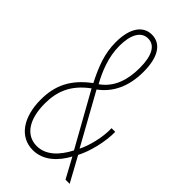

<svg xmlns="http://www.w3.org/2000/svg" viewBox="-231 -781 849 849"><g transform="rotate(45 193.0 -357.0)"><path d="M177 -724C121 -724 87 -674 87 -587C87 -516 110 -458 145 -389C64 -329 32 -262 32 -173C32 -63 83 10 165 10C231 10 279 -38 309 -94L360 0H386L322 -117C348 -166 367 -245 366 -305H343C345 -249 327 -180 307 -141L175 -379C234 -422 267 -489 267 -581C267 -679 230 -724 177 -724ZM177 -700C222 -700 243 -655 243 -581C243 -510 224 -443 165 -402C136 -455 110 -517 110 -587C110 -656 133 -700 177 -700ZM156 -367 295 -118C264 -58 221 -15 165 -15C97 -15 57 -75 57 -173C57 -248 80 -311 156 -367Z"/></g></svg>

Font: Noto Sans Kannada ExtraCondensed Thin
Style: Regular
Weight: 100
Width: 2
Designer: Jelle Bosma - Monotype Design Team
Foundry: Monotype Imaging Inc.
Version: Version 2.005